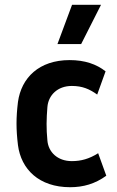

<svg xmlns="http://www.w3.org/2000/svg" viewBox="-20 -770 490 802"><path d="M273 12C328 12 377 -2 424 -36L390 -130C352 -106 318 -97 280 -97C220 -97 182 -135 178 -183C173 -234 174 -273 178 -323C182 -372 220 -411 280 -411C324 -411 354 -398 386 -375L421 -472C383 -502 334 -519 271 -519C143 -519 69 -445 55 -344C51 -311 49 -282 49 -254C49 -226 51 -197 55 -164C68 -63 143 12 273 12ZM220 -586H319L402 -750H281Z"/></svg>

Font: Finlandica SemiBold
Style: Regular
Weight: 600
Designer: Niklas Ekholm, Juho Hiilivirta, Jaakko Suomalainen
Foundry: Helsinki Type Studio
Version: Version 2.000;Glyphs 3.2 (3202)